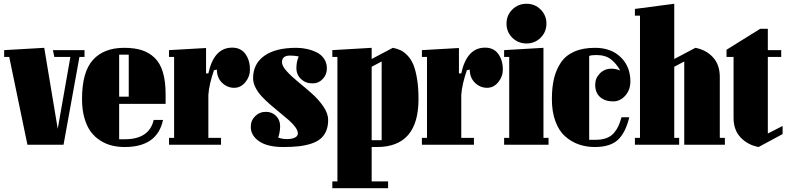

<svg xmlns="http://www.w3.org/2000/svg" viewBox="-20 -765 4163 1015"><path d="M315.9 0H125L28.8 -463.9H2V-500L213.9 -512.2L285.2 -84L352.1 -463.9H267.1L259.8 -500H426.8V-463.9H399.9Z M855.5 -215.8H609.9V-28.8H639.6Q768.6 -28.8 792.5 -130.9H841.8Q811.5 12.2 639.6 12.2Q604 12.2 572.3 4.6Q540.5 -2.9 511 -21.5Q481.4 -40 460.2 -68.4Q439 -96.7 426.3 -140.9Q413.6 -185.1 413.6 -241.2Q413.6 -384.3 471.2 -448.2Q528.8 -512.2 636.7 -512.2Q690.4 -512.2 729.5 -499.8Q768.6 -487.3 797.6 -459.2Q826.7 -431.2 841.1 -383.3Q855.5 -335.4 855.5 -267.1ZM609.9 -476.1V-253.9H660.6V-476.1Z M900.4 -463.9H873.5V-500L1069.3 -511.2V-377H1081.5Q1110.8 -513.2 1207.5 -513.2Q1252.9 -513.2 1277.1 -480Q1301.3 -446.8 1301.3 -397Q1301.3 -359.9 1276.9 -330.3Q1252.4 -300.8 1218.3 -300.8Q1181.2 -300.8 1153.8 -327.6Q1126.5 -354.5 1126.5 -397L1111.3 -394Q1085.4 -319.8 1081.5 -263.2V-36.1H1148.4V0H873.5V-36.1H900.4Z M1477.1 12.2Q1393.6 12.2 1349.6 -18.3Q1305.7 -48.8 1305.7 -94.2Q1305.7 -127.9 1328.9 -150.9Q1352.1 -173.8 1385.7 -173.8Q1418 -173.8 1439.5 -152.1Q1460.9 -130.4 1460.9 -98.1Q1460.9 -67.9 1450.7 -38.1Q1469.2 -29.8 1497.1 -29.8Q1522.9 -29.8 1538.8 -37.6Q1554.7 -45.4 1554.7 -59.1Q1554.7 -74.2 1541.7 -92.3Q1528.8 -110.4 1507.8 -128.9Q1486.8 -147.5 1461.7 -167.7Q1436.5 -188 1411.1 -210Q1385.7 -231.9 1364.7 -254.2Q1343.8 -276.4 1330.8 -301.8Q1317.9 -327.1 1317.9 -351.1Q1317.9 -427.7 1377.4 -470Q1437 -512.2 1545.9 -512.2Q1574.7 -512.2 1601.8 -506.3Q1628.9 -500.5 1653.6 -488.5Q1678.2 -476.6 1693.1 -454.6Q1708 -432.6 1708 -403.8Q1708 -370.1 1686 -347.2Q1664.1 -324.2 1631.8 -324.2Q1595.7 -324.2 1571.3 -347.2Q1546.9 -370.1 1546.9 -404.8Q1546.9 -438.5 1559.1 -466.8Q1536.1 -471.2 1512.7 -471.2Q1470.7 -471.2 1470.7 -436Q1470.7 -416 1495.8 -388.4Q1521 -360.8 1556.9 -331.5Q1592.8 -302.2 1628.7 -270.5Q1664.6 -238.8 1689.7 -201.7Q1714.8 -164.6 1714.8 -130.9Q1714.8 -96.2 1703.6 -71Q1692.4 -45.9 1672.6 -30Q1652.8 -14.2 1622.1 -4.6Q1591.3 4.9 1556.9 8.5Q1522.5 12.2 1477.1 12.2Z M1763.7 -463.9H1736.8V-500L1944.8 -512.2V-453.1L2056.6 -512.2Q2080.1 -507.8 2098.4 -499Q2116.7 -490.2 2135 -470.9Q2153.3 -451.7 2165.3 -422.9Q2177.2 -394 2184.8 -347.9Q2192.4 -301.8 2192.4 -241.2Q2192.4 12.2 1972.7 12.2H1944.8V193.8H2031.7V230H1736.8V193.8H1763.7ZM1997.6 -439.9 1944.8 -412.1V-23.9H1997.6Z M2237.3 -463.9H2210.4V-500L2406.2 -511.2V-377H2418.5Q2447.8 -513.2 2544.4 -513.2Q2589.8 -513.2 2614 -480Q2638.2 -446.8 2638.2 -397Q2638.2 -359.9 2613.8 -330.3Q2589.4 -300.8 2555.2 -300.8Q2518.1 -300.8 2490.7 -327.6Q2463.4 -354.5 2463.4 -397L2448.2 -394Q2422.4 -319.8 2418.5 -263.2V-36.1H2485.4V0H2210.4V-36.1H2237.3Z M2671.9 -463.9H2645V-500L2853 -512.2V-36.1H2879.9V0H2645V-36.1H2671.9ZM2763.7 -745.1Q2807.6 -745.1 2838.1 -714.6Q2868.7 -684.1 2868.7 -640.1Q2868.7 -596.2 2838.1 -565.7Q2807.6 -535.2 2763.7 -535.2Q2719.2 -535.2 2688.5 -565.4Q2657.7 -595.7 2657.7 -640.1Q2657.7 -684.6 2688.5 -714.8Q2719.2 -745.1 2763.7 -745.1Z M3124.5 12.2Q3079.1 12.2 3039.8 -1.5Q3000.5 -15.1 2967.8 -43.9Q2935.1 -72.8 2916.3 -123.3Q2897.5 -173.8 2897.5 -241.2Q2897.5 -302.7 2908.7 -349.9Q2919.9 -397 2945.3 -434.6Q2970.7 -472.2 3016.1 -492.2Q3061.5 -512.2 3125.5 -512.2Q3210.9 -512.2 3261.7 -462.4Q3312.5 -412.6 3312.5 -335Q3312.5 -290 3285.6 -259.5Q3258.8 -229 3220.7 -229Q3178.7 -229 3152.6 -251.7Q3126.5 -274.4 3126.5 -316.9Q3126.5 -351.6 3151.1 -376.7Q3175.8 -401.9 3212.4 -401.9Q3235.8 -401.9 3258.8 -392.1Q3237.8 -430.2 3208.7 -452.1Q3179.7 -474.1 3132.8 -474.1Q3106 -474.1 3094.7 -469.2V-25.9H3127.4Q3161.1 -25.9 3185.3 -34.7Q3209.5 -43.5 3224.9 -61.3Q3240.2 -79.1 3249 -98.1Q3257.8 -117.2 3265.6 -145H3306.6Q3287.1 -63.5 3246.3 -25.6Q3205.6 12.2 3124.5 12.2Z M3336.4 0V-36.1H3363.3V-682.1H3336.4V-717.8L3544.4 -745.1V-453.1L3656.2 -512.2Q3712.9 -501.5 3749 -462.2Q3785.2 -422.9 3785.2 -357.9V-36.1H3812V0H3597.2V-439.9L3544.4 -412.1V-36.1H3570.3V0Z M3999 -612.8H4039.1V-500H4109.9V-463.9H4039.1V-59.1L4117.2 -99.1V-56.2L3990.2 12.2Q3933.1 1.5 3895.5 -38.1Q3857.9 -77.6 3857.9 -142.1V-463.9H3820.8V-502Z"/></svg>

Font: Lletraferida
Style: Heavy
Weight: 900
Designer: Josep Patau Bellart
Foundry: Josep Patau Bellart
Version: Version 1.000